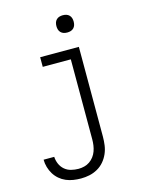

<svg xmlns="http://www.w3.org/2000/svg" viewBox="-137 -818 873 1117"><g transform="rotate(-15 300.0 -259.5)"><path d="M210 213Q187 213 164 209.5Q141 206 120 197Q99 188 81.5 173Q64 158 52 138.5Q40 119 33.5 96.5Q27 74 27 51H91Q92 73 101 94Q110 115 127 129.5Q144 144 166 149.5Q188 155 210 155Q228 155 245.5 150.5Q263 146 277.5 136Q292 126 303 111.5Q314 97 320 80Q326 63 328.5 45.5Q331 28 331 10V-472H162V-530H395V10Q395 36 391.5 62Q388 88 377.5 112Q367 136 350 156Q333 176 310 189Q287 202 261.5 207.5Q236 213 210 213ZM352 -628Q341 -628 331 -631Q321 -634 313.5 -641.5Q306 -649 303 -659Q300 -669 300 -680Q300 -691 303 -701Q306 -711 313.5 -718.5Q321 -726 331 -729Q341 -732 352 -732Q363 -732 373 -729Q383 -726 390.5 -718.5Q398 -711 401 -701Q404 -691 404 -680Q404 -669 401 -659Q398 -649 390.5 -641.5Q383 -634 373 -631Q363 -628 352 -628Z"/></g></svg>

Font: Iosevka Curly Light Extended
Style: Regular
Weight: 300
Width: 7
Monospace: yes
Designer: Belleve Invis
Foundry: Belleve Invis
Version: Version 11.1.0; ttfautohint (v1.8.3)